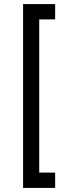

<svg xmlns="http://www.w3.org/2000/svg" viewBox="-20 -820 364 940"><path d="M93 100V-800H250V-725H172V25H250V100Z"/></svg>

Font: Figtree
Style: Regular
Weight: 400
Designer: Erik Kennedy
Foundry: Erik Kennedy
Version: Version 2.002